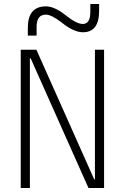

<svg xmlns="http://www.w3.org/2000/svg" viewBox="-20 -943 626 963"><path d="M423.8 0 133.8 -650.4H129.9V0H84V-693.4H162.6L452.6 -43H456.1V-693.4H502V0ZM119.6 -764.6V-803.7Q119.6 -911.1 210.4 -911.1Q253.4 -911.1 310.5 -865.7Q363.8 -822.8 395.5 -822.8Q433.1 -822.8 433.1 -883.8V-922.9H477.1V-888.7Q477.1 -781.2 396 -781.2Q350.1 -781.2 290.5 -829.1Q238.3 -869.6 210 -869.6Q163.6 -869.6 163.6 -808.6V-764.6Z"/></svg>

Font: Cascadia Mono NF ExtraLight
Style: Regular
Weight: 200
Monospace: yes
Designer: Aaron Bell
Foundry: Saja Typeworks
Version: Version 2404.023; ttfautohint (v1.8.4)